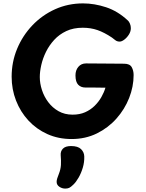

<svg xmlns="http://www.w3.org/2000/svg" viewBox="-20 -800 862 1131"><path d="M733.8 -678.7Q739.8 -673.7 745.2 -661Q750.7 -648.3 750.7 -634.1Q750.7 -614.3 739.2 -596.3Q727.8 -578.3 712.4 -566.7Q697.1 -555 685.1 -555Q669.1 -555 658.6 -563.8Q648.1 -572.7 639.1 -578.9Q594.1 -609 554.3 -622.8Q514.6 -636.6 467.6 -636.6Q412.2 -636.6 370.6 -617Q328.9 -597.4 299.3 -565.1Q269.7 -532.8 250.8 -494.4Q232 -456.1 223.2 -417.1Q214.4 -378 214.4 -346Q214.4 -309 227 -270.1Q239.6 -231.1 264.2 -198.3Q288.9 -165.4 324.9 -145Q360.9 -124.6 407.8 -124.6Q449.3 -124.6 481.2 -138.7Q513 -152.8 537.1 -176.3Q561.1 -199.9 577 -227.8Q592.9 -255.7 601 -283.4Q582.8 -283.4 564.2 -283.9Q545.6 -284.4 525.3 -284.4Q505 -284.4 482.9 -284.4Q456.9 -284.4 440.8 -300.8Q424.8 -317.2 424.6 -354.9Q424.3 -386.1 441.5 -406.3Q458.7 -426.4 486.8 -426.4Q538.7 -426.4 598.8 -425.6Q659 -424.7 711.7 -424.7Q744.7 -424.4 755.9 -404.3Q767.1 -384.2 767.1 -358.1Q767.1 -289.7 740.8 -223Q714.6 -156.3 665.9 -101.5Q617.2 -46.7 550.2 -13.8Q483.1 19 401.6 19Q324.1 19 259.4 -10Q194.7 -39 147.5 -90Q100.3 -141 74.4 -207.5Q48.6 -274 48.6 -348Q48.6 -435 80.8 -512.5Q113 -590 170.5 -650.5Q228 -711 304.4 -745.5Q380.9 -780 469.1 -780Q536 -780 604.9 -757.3Q673.8 -734.7 733.8 -678.7ZM337.6 115.1Q335.6 91.1 350.6 75.7Q365.6 60.3 398.4 60.3Q439.1 60.3 457.4 78.4Q475.7 96.4 476.4 121.6Q477.4 155.3 467.7 187.8Q458 220.3 442.9 246.4Q427.9 272.6 411.6 288Q397.1 302 387.9 306.4Q378.8 310.9 364 310.9Q345.7 310.9 329.6 300.1Q313.6 289.3 313.6 271.2Q313.6 261.7 317.1 250.8Q320.7 239.9 326.4 225.2Q337.4 197.8 338.9 171.9Q340.3 146.1 337.6 115.1Z"/></svg>

Font: Playpen Sans
Style: Regular
Weight: 400
Designer: Laura Meseguer, Veronika Burian, José Scaglione, Kostas Bartsokas, Vera Evstafieva, Tom Grace, Yorlmar Campos
Foundry: TypeTogether
Version: Version 2.000